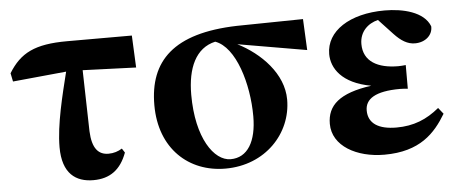

<svg xmlns="http://www.w3.org/2000/svg" viewBox="-44 -661 1853 775"><g transform="rotate(-5 883.0 -273.0)"><path d="M301 -429 517 -421 511 -551H249C117 -551 58 -520 10 -442L17 -408L234 -429C211 -336 181 -219 181 -127C181 -20 235 17 306 17C373 17 417 -15 442 -83L431 -100C415 -90 397 -84 376 -84C335 -84 310 -111 307 -181Z M865 -19C798 -19 729 -116 729 -292C729 -400 764 -479 844 -497C926 -468 971 -315 971 -184C971 -82 934 -19 865 -19ZM1211 -431 1205 -557 937 -553C679 -546 577 -442 577 -263C577 -86 693 17 841 17C1003 17 1113 -102 1113 -239C1113 -344 1025 -432 932 -479Z M1717 -152C1666 -110 1613 -88 1543 -88C1471 -88 1429 -114 1429 -167C1429 -213 1469 -242 1571 -242C1581 -242 1591 -241 1602 -240V-336C1592 -335 1581 -334 1572 -334C1489 -334 1431 -365 1431 -436C1431 -486 1465 -517 1506 -527L1563 -466C1591 -436 1617 -420 1647 -420C1690 -420 1720 -448 1718 -483C1695 -543 1610 -563 1536 -563C1394 -563 1298 -500 1298 -407C1298 -350 1338 -286 1456 -265C1326 -247 1276 -201 1276 -126C1276 -36 1373 17 1485 17C1630 17 1692 -52 1737 -127Z"/></g></svg>

Font: Noto Serif KR Black
Style: Regular
Weight: 900
Version: Version 1.001;PS 1.001;hotconv 16.6.54;makeotf.lib2.5.65590